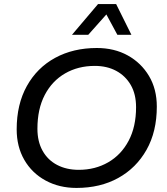

<svg xmlns="http://www.w3.org/2000/svg" viewBox="-20 -914 820 944"><path d="M356 10Q271 10 204 -26.5Q137 -63 99.5 -128Q62 -193 62 -278Q62 -401 112 -491Q162 -581 251 -629.5Q340 -678 456 -678Q542 -678 608 -641.5Q674 -605 712.5 -540.5Q751 -476 751 -390Q751 -267 700.5 -177.5Q650 -88 561.5 -39Q473 10 356 10ZM367 -79Q448 -79 512 -116Q576 -153 612.5 -222Q649 -291 649 -387Q649 -451 623 -496Q597 -541 551.5 -565.5Q506 -590 446 -590Q364 -590 300 -553Q236 -516 200 -447Q164 -378 164 -281Q164 -218 189.5 -172.5Q215 -127 261 -103Q307 -79 367 -79ZM334 -743 462 -894H551L626 -743H557L503 -843L414 -743Z"/></svg>

Font: Gantari Medium
Style: Italic
Weight: 500
Italic angle: -10°
Designer: Anugrah Pasau
Foundry: Lafontype
Version: Version 1.000